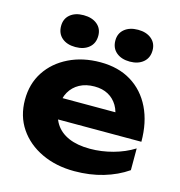

<svg xmlns="http://www.w3.org/2000/svg" viewBox="-119 -912 965 1032"><g transform="rotate(15 364.0 -395.5)"><path d="M387 16Q285 16 204.5 -22Q124 -60 78 -128Q32 -196 32 -287Q32 -376 76 -443Q120 -510 197.5 -548Q275 -586 373 -586Q473 -586 545 -542Q617 -498 656 -418Q695 -338 695 -230H181V-347H593L526 -305Q523 -352 503.5 -384.5Q484 -417 452 -434.5Q420 -452 376 -452Q328 -452 293 -433Q258 -414 238.5 -380Q219 -346 219 -301Q219 -244 244.5 -204Q270 -164 318.5 -143Q367 -122 437 -122Q501 -122 565 -139.5Q629 -157 680 -189V-68Q622 -28 547.5 -6Q473 16 387 16ZM220 -630Q173 -630 145 -654Q117 -678 117 -720Q117 -760 145 -783.5Q173 -807 220 -807Q267 -807 295.5 -783.5Q324 -760 324 -720Q324 -678 295.5 -654Q267 -630 220 -630ZM523 -630Q476 -630 447.5 -654Q419 -678 419 -720Q419 -760 447.5 -783.5Q476 -807 523 -807Q569 -807 597.5 -783.5Q626 -760 626 -720Q626 -678 597.5 -654Q569 -630 523 -630Z"/></g></svg>

Font: Unbounded SemiBold
Style: Regular
Weight: 600
Designer: Luke Prowse, Jean-Baptiste Morizot, Fátima Lázaro, Florian Runge
Foundry: NaN
Version: Version 1.700